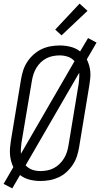

<svg xmlns="http://www.w3.org/2000/svg" viewBox="-23 -995 555 1064"><path d="M45 49 -3 24 51 -69Q43 -85 38.5 -102.5Q34 -120 32.5 -138Q31 -156 32.5 -175Q34 -194 37 -213L94 -558Q98 -582 106 -606.5Q114 -631 129 -653.5Q144 -676 164.5 -694Q185 -712 208.5 -723Q232 -734 257.5 -738.5Q283 -743 308 -743Q339 -743 368.5 -735.5Q398 -728 421 -710L465 -784L512 -759L458 -666Q466 -650 471 -632.5Q476 -615 477.5 -597Q479 -579 477 -560Q475 -541 472 -522L415 -177Q411 -153 403 -128.5Q395 -104 380 -81.5Q365 -59 345 -41Q325 -23 301 -12Q277 -1 251.5 3.5Q226 8 201 8Q170 8 140.5 0.5Q111 -7 88 -25ZM93 -143 390 -656Q375 -673 353.5 -680.5Q332 -688 308 -688Q290 -688 271 -684.5Q252 -681 234.5 -672Q217 -663 203 -649.5Q189 -636 179 -619.5Q169 -603 163 -585Q157 -567 154 -549L96 -204Q94 -188 93 -173Q92 -158 93 -143ZM201 -47Q219 -47 238 -50.5Q257 -54 274.5 -63Q292 -72 306 -85.5Q320 -99 330.5 -115.5Q341 -132 347 -150Q353 -168 356 -186L413 -531Q415 -547 416 -562Q417 -577 416 -592L119 -79Q134 -62 155.5 -54.5Q177 -47 201 -47ZM318 -799 283 -831 418 -975 462 -935Z"/></svg>

Font: Iosevka Light Oblique
Style: Regular
Weight: 300
Italic angle: -9°
Monospace: yes
Designer: Belleve Invis
Foundry: Belleve Invis
Version: Version 32.5.0; ttfautohint (v1.8.4)